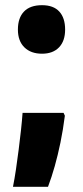

<svg xmlns="http://www.w3.org/2000/svg" viewBox="-20 -581 320 740"><path d="M225 -146 230 -135Q223 -80 213 -31.5Q203 17 191 59.5Q179 102 165 139H30Q36 109 41.5 72Q47 35 52 -4.5Q57 -44 61 -80.5Q65 -117 67 -146ZM49 -467Q49 -512 72.5 -536.5Q96 -561 142 -561Q186 -561 208.5 -536.5Q231 -512 231 -467Q231 -423 207.5 -398.5Q184 -374 142 -374Q99 -374 74 -398.5Q49 -423 49 -467Z"/></svg>

Font: Noto Sans Khmer ExtraCondensed Black
Style: Regular
Weight: 900
Width: 2
Designer: Danh Hong and the Monotype Design Team
Foundry: Monotype Imaging Inc.
Version: Version 2.004